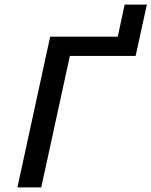

<svg xmlns="http://www.w3.org/2000/svg" viewBox="-20 -818 661 838"><path d="M572 -574H285L160 0H56L199 -658H494L524 -798H621Z"/></svg>

Font: Ysabeau Infant Semibold
Style: Italic
Weight: 600
Italic angle: -12°
Designer: Christian Thalmann (Catharsis Fonts)
Version: Version 0.003